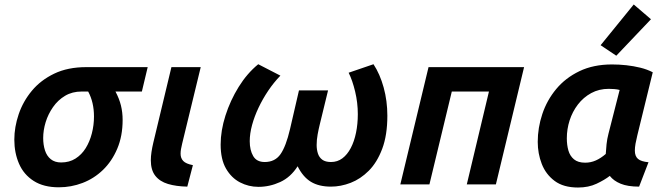

<svg xmlns="http://www.w3.org/2000/svg" viewBox="-20 -824 2980 858"><path d="M243 13Q175 13 130.5 -15.5Q86 -44 65 -92.5Q44 -141 44 -200Q44 -256 63.5 -313.5Q83 -371 122.5 -418.5Q162 -466 222.5 -495Q283 -524 365 -524H640L614 -415H496Q513 -383 520.5 -352.5Q528 -322 528 -288Q528 -216 504 -159.5Q480 -103 440 -64.5Q400 -26 349 -6.5Q298 13 243 13ZM253 -98Q290 -98 317.5 -115.5Q345 -133 363 -162Q381 -191 390.5 -228Q400 -265 400 -303Q400 -335 393.5 -363Q387 -391 374 -415H345Q303 -415 271 -396Q239 -377 217 -345.5Q195 -314 184 -278Q173 -242 173 -207Q173 -177 181 -152Q189 -127 207 -112.5Q225 -98 253 -98Z M817 10Q767 9 730.5 -2Q694 -13 674 -38.5Q654 -64 654 -108Q654 -125 657 -145Q660 -165 665 -186L746 -524H877L794 -182Q791 -169 789 -158.5Q787 -148 787 -137Q787 -117 799 -104.5Q811 -92 842 -86Z M1135 11Q1091 11 1052.5 -9Q1014 -29 990 -70.5Q966 -112 966 -178Q966 -240 987.5 -307.5Q1009 -375 1046.5 -435.5Q1084 -496 1134 -537L1233 -486Q1203 -455 1178.5 -418.5Q1154 -382 1135.5 -343Q1117 -304 1106.5 -265.5Q1096 -227 1096 -193Q1096 -153 1111.5 -126.5Q1127 -100 1163 -100Q1209 -100 1233.5 -135Q1258 -170 1276 -247L1316 -420H1446L1409 -268Q1404 -248 1399.5 -223.5Q1395 -199 1395 -176Q1395 -156 1400.5 -138.5Q1406 -121 1420 -110.5Q1434 -100 1459 -100Q1488 -100 1510 -116.5Q1532 -133 1547.5 -162.5Q1563 -192 1571 -231Q1579 -270 1579 -314Q1579 -365 1567 -415Q1555 -465 1538 -499L1649 -537Q1678 -493 1694.5 -433Q1711 -373 1711 -307Q1711 -220 1688 -159Q1665 -98 1628 -61Q1591 -24 1547 -7Q1503 10 1459 10Q1405 10 1369.5 -11.5Q1334 -33 1310 -81Q1279 -32 1232 -10.5Q1185 11 1135 11Z M1769 0 1895 -524H2322L2196 0H2066L2165 -415H1999L1899 0Z M2563 14Q2498 14 2458.5 -15.5Q2419 -45 2401 -91.5Q2383 -138 2383 -190Q2383 -253 2403.5 -314.5Q2424 -376 2465.5 -426Q2507 -476 2569.5 -506Q2632 -536 2715 -536Q2747 -536 2779 -532.5Q2811 -529 2841.5 -521.5Q2872 -514 2897 -501L2828 -219Q2823 -199 2820 -182Q2817 -165 2817 -151Q2817 -126 2831 -114Q2845 -102 2878 -99L2836 10Q2785 10 2753.5 -3Q2722 -16 2705 -38Q2682 -20 2646 -3Q2610 14 2563 14ZM2595 -97Q2620 -97 2642.5 -107Q2665 -117 2687 -136Q2688 -156 2690.5 -179.5Q2693 -203 2699 -226L2749 -422Q2738 -425 2724.5 -426Q2711 -427 2700 -427Q2657 -427 2622 -408Q2587 -389 2562.5 -357Q2538 -325 2525.5 -286Q2513 -247 2513 -206Q2513 -176 2520 -151.5Q2527 -127 2545 -112Q2563 -97 2595 -97ZM2734 -575 2664 -622 2812 -804 2889 -738Z"/></svg>

Font: Ubuntu Sans
Style: Bold Italic
Weight: 700
Italic angle: -13.5°
Designer: Dalton Maag Ltd
Foundry: Dalton Maag Ltd
Version: Version 1.006